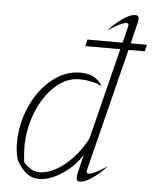

<svg xmlns="http://www.w3.org/2000/svg" viewBox="-54 -804 690 859"><g transform="rotate(5 291.0 -374.0)"><path d="M364 -49Q363 -46 363 -41Q363 -33 372 -33Q395 -33 456 -74Q424 -39 391 -16.5Q358 6 336 6Q328 6 324.5 2.5Q321 -1 321 -9Q321 -18 324 -34L344 -115Q310 -61 255 -25.5Q200 10 155 10Q120 10 95.5 -10Q71 -30 51 -67Q41 -104 41 -140Q41 -228 76 -306.5Q111 -385 170 -432.5Q229 -480 296 -480Q332 -480 356 -467.5Q380 -455 396 -429Q348 -450 296 -450Q234 -450 183.5 -402Q133 -354 104.5 -279.5Q76 -205 76 -129Q76 -94 81 -59Q99 -39 116 -29.5Q133 -20 155 -20Q187 -20 225.5 -41Q264 -62 300.5 -101Q337 -140 363 -191L465 -600H308L315 -630H473L491 -703Q492 -706 492 -711Q492 -719 483 -719Q461 -719 399 -678Q431 -713 464 -735.5Q497 -758 519 -758Q535 -758 535 -743Q535 -733 531 -718L509 -630H582L575 -600H502Z"/></g></svg>

Font: Srisakdi
Style: Regular
Weight: 400
Designer: Cadson Demak Co.,Ltd.
Foundry: Cadson Demak Co.,Ltd.
Version: Version 1.000